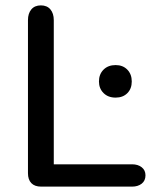

<svg xmlns="http://www.w3.org/2000/svg" viewBox="-20 -694 579 714"><path d="M84 -50V-619Q84 -644 96.5 -659Q109 -674 132 -674Q155 -674 167.5 -659Q180 -644 180 -619V-83H471Q493 -83 507 -72Q521 -61 521 -42Q521 -22 507 -11Q493 0 471 0H133Q109 0 96.5 -13Q84 -26 84 -50ZM348 -391Q348 -418 365 -435Q382 -452 410 -452Q437 -452 453.5 -435Q470 -418 470 -391Q470 -364 453.5 -347.5Q437 -331 410 -331Q382 -331 365 -348Q348 -365 348 -391Z"/></svg>

Font: SN Pro
Style: Regular
Weight: 400
Designer: Tobias Whetton
Foundry: Supernotes
Version: Version 1.003